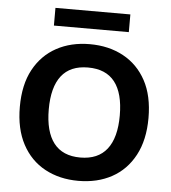

<svg xmlns="http://www.w3.org/2000/svg" viewBox="-55 -814 789 886"><g transform="rotate(5 340.0 -371.0)"><path d="M339 -611Q427 -611 494.5 -574.5Q562 -538 600 -468Q638 -398 638 -295Q638 -193 600 -122Q562 -51 495 -14.5Q428 22 340 22Q253 22 185.5 -14.5Q118 -51 80 -122Q42 -193 42 -295Q42 -398 80 -468Q118 -538 185 -574.5Q252 -611 339 -611ZM340 -503Q258 -503 217 -450.5Q176 -398 176 -295Q176 -192 217 -139Q258 -86 340 -86Q422 -86 463.5 -139Q505 -192 505 -295Q505 -398 464 -450.5Q423 -503 340 -503ZM166 -764H513V-682H166Z"/></g></svg>

Font: Podkova ExtraBold
Style: Regular
Weight: 800
Designer: Ilya Yudin
Foundry: Cyreal (www.cyreal.org)
Version: Version 2.103